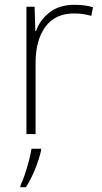

<svg xmlns="http://www.w3.org/2000/svg" viewBox="-20 -558 423 799"><path d="M290 -538Q312 -538 331 -535.5Q350 -533 367 -528L360 -492Q342 -497 325.5 -499.5Q309 -502 288 -502Q209 -502 168.5 -446Q128 -390 128 -295V0H90V-530H124L127 -429H130Q146 -475 186.5 -506.5Q227 -538 290 -538ZM151 68Q143 104 126.5 145Q110 186 88 221H65V214Q73 198 82.5 170.5Q92 143 100 112.5Q108 82 111 61H151Z"/></svg>

Font: Noto Sans Thai ExtraLight
Style: Regular
Weight: 200
Designer: Monotype Design Team
Foundry: Monotype Imaging Inc.
Version: Version 2.001; ttfautohint (v1.8.4.7-5d5b)